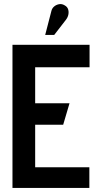

<svg xmlns="http://www.w3.org/2000/svg" viewBox="-20 -919 493 939"><path d="M303 -823Q312 -835 314.5 -848.5Q317 -862 313 -874Q309 -886 296 -893Q283 -901 269 -898.5Q255 -896 244.5 -887Q234 -878 231 -864L201 -748H245ZM41 0H417V-101H152V-309H289L320 -414H152V-590H418V-700H41Z"/></svg>

Font: Advent Pro Expanded
Style: Bold
Weight: 700
Width: 7
Designer: VivaRado, Andreas Kalpakidis
Foundry: VivaRado, Andreas Kalpakidis
Version: Version 3.000